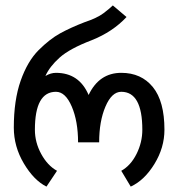

<svg xmlns="http://www.w3.org/2000/svg" viewBox="-20 -692 661 712"><path d="M308.6 -339.8Q347.7 -421.9 429.7 -421.9Q503.9 -421.9 546.9 -369.1Q589.8 -316.4 589.8 -210.9Q589.8 -144.5 552.7 -84Q515.6 -23.4 464.8 0L429.7 -58.6Q464.8 -78.1 486.3 -121.1Q507.8 -164.1 507.8 -210.9Q507.8 -351.6 429.7 -351.6Q394.5 -351.6 371.1 -296.9Q347.7 -242.2 347.7 -164.1H269.5Q269.5 -242.2 246.1 -296.9Q222.7 -351.6 187.5 -351.6Q109.4 -351.6 109.4 -210.9Q109.4 -164.1 132.8 -121.1Q156.2 -78.1 191.4 -58.6L152.3 0Q105.5 -23.4 68.4 -85.9Q31.2 -148.4 31.2 -218.8Q31.2 -320.3 56.6 -392.6Q82 -464.8 123 -505.9Q164.1 -546.9 203.1 -568.4Q242.2 -589.8 293 -609.4Q339.8 -625 363.3 -642.6Q386.7 -660.2 398.4 -671.9L449.2 -628.9Q398.4 -574.2 320.3 -543Q238.3 -511.7 201.2 -478.5Q164.1 -445.3 148.4 -410.2Q168 -421.9 187.5 -421.9Q273.4 -421.9 308.6 -339.8Z"/></svg>

Font: 和音 by 宁静之雨，公众号njzyshare
Style: Regular
Weight: 400
Designer: Steve Matteson
Foundry: Ascender Corporation
Version: Version 6.00;June 8, 2018;FontCreator 11.0.0.2388 32-bit